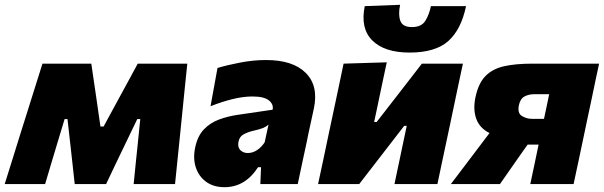

<svg xmlns="http://www.w3.org/2000/svg" viewBox="-48 -765 2510 798"><path d="M-28.5 0Q-11.5 -54.5 5.2 -107.5Q22 -160.5 38.5 -214.5L59.5 -281Q76.5 -335 94 -390.8Q111.5 -446.5 128.5 -500.5H331.5Q336.5 -466.5 341.2 -434Q346 -401.5 351 -367.5L369.5 -239H382.5L451.5 -366Q470.5 -400.5 488.8 -434.5Q507 -468.5 524.5 -500.5H730.5Q725 -447.5 719.2 -391Q713.5 -334.5 708 -280L701 -210.5Q690 -106 679.5 0H507.5Q511.5 -41.5 516 -84.8Q520.5 -128 524.5 -167L535 -270H522.5L469 -159Q450 -119.5 431 -80Q412 -40.5 393 0H262.5Q258 -39 253.8 -79.8Q249.5 -120.5 245 -159L232.5 -270H220.5L190 -169Q177 -126 164.5 -84Q152 -42 139.5 0Z M885 13Q839 13 808.2 -9.8Q777.5 -32.5 765.5 -70.2Q753.5 -108 763.5 -153.5Q773.5 -200 799.2 -227Q825 -254 861.2 -267.8Q897.5 -281.5 938.5 -287.5L1085 -309Q1090 -331 1069.8 -347.5Q1049.5 -364 1001.5 -364Q963 -364 919 -353.2Q875 -342.5 827 -323.5L856 -482.5Q894 -494 949.2 -504.8Q1004.5 -515.5 1058 -515.5Q1169.5 -515.5 1223 -461.8Q1276.5 -408 1256.5 -314Q1250.5 -287.5 1245.2 -262Q1240 -236.5 1234 -210.5L1227.5 -178Q1219 -138.5 1209.5 -94.5Q1200 -50.5 1189.5 0H1034L1037 -70H1024.5Q971 13 885 13ZM981.5 -129Q1002 -129 1020 -140.8Q1038 -152.5 1052 -173.5L1068 -247Q1058.5 -238.5 1045.2 -233Q1032 -227.5 1001 -220.5Q980.5 -215.5 963.8 -206.2Q947 -197 943 -175Q939 -152.5 951.2 -140.8Q963.5 -129 981.5 -129Z M1274 0Q1285.5 -52.5 1295.8 -101.8Q1306 -151 1319.5 -214.5L1330 -264Q1347 -343 1358 -395.5Q1369 -448 1380 -500.5L1559.5 -506Q1549.5 -459.5 1540 -414.5Q1530.5 -369.5 1516.5 -302.5L1507 -258H1517.5L1601 -365.5Q1652.5 -431.5 1705.5 -500.5H1876Q1868.5 -465.5 1861.2 -431.5Q1854 -397.5 1845.5 -357.2Q1837 -317 1826 -264L1815.5 -214.5Q1802 -151.5 1791.5 -101.8Q1781 -52 1770 0H1591.5Q1602 -49.5 1611.5 -94.8Q1621 -140 1633 -197L1642.5 -242H1632L1552 -138.5Q1525.5 -104 1498.5 -69.2Q1471.5 -34.5 1445 0ZM1654.5 -546.5Q1550 -546.5 1499.5 -596.8Q1449 -647 1468 -739.5L1615 -745Q1606.5 -705 1615.8 -678.8Q1625 -652.5 1664 -652.5Q1703.5 -652.5 1719.5 -678Q1735.5 -703.5 1743 -739.5H1889Q1868.5 -641.5 1814.8 -594Q1761 -546.5 1654.5 -546.5Z M1826 0Q1854.5 -37.5 1883.2 -75.5Q1912 -113.5 1940 -150.5L1986.5 -212Q1945.5 -232.5 1931.5 -271.2Q1917.5 -310 1928 -360Q1940 -418 1969 -448.2Q1998 -478.5 2046.2 -489.5Q2094.5 -500.5 2164.5 -500.5H2442Q2434.5 -465.5 2427.2 -431.5Q2420 -397.5 2411.8 -357.5Q2403.5 -317.5 2392 -264.5L2381.5 -214.5Q2368 -151.5 2357.8 -102Q2347.5 -52.5 2336 0H2156Q2164.5 -39 2172.2 -76.2Q2180 -113.5 2189.5 -159L2190.5 -164H2145L2120.5 -129.5Q2098 -97 2075 -64.5Q2052 -32 2030 0ZM2163 -271H2213Q2219 -300 2224.5 -325.2Q2230 -350.5 2234.5 -373.5H2173Q2149 -373.5 2131.5 -363.8Q2114 -354 2108.5 -327Q2102 -294 2121.8 -282.5Q2141.5 -271 2163 -271Z"/></svg>

Font: Commissioner ExtraBold
Style: Italic
Weight: 800
Italic angle: -12°
Designer: Kostas Bartsokas
Foundry: Kostas Bartsokas
Version: Version 1.000; ttfautohint (v1.8.3)